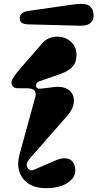

<svg xmlns="http://www.w3.org/2000/svg" viewBox="-20 -966 508 1001"><path d="M396 -832 127 -838.9Q104 -839.8 93.5 -847.2Q83 -854.5 83 -871.1Q83 -902.8 128.9 -909.2L356.9 -941.9Q411.6 -950.2 435.3 -941.2Q459 -932.1 465.8 -903.8Q473.6 -871.6 456.5 -851.1Q439.5 -830.6 396 -832ZM40 -538.1Q40 -555.7 86.9 -609.9L200.2 -740.2Q230.5 -774.9 278.8 -774.9Q319.3 -774.9 349.1 -749Q378.9 -723.1 378.9 -680.2Q378.9 -640.6 357.7 -617.9Q336.4 -595.2 296.9 -581.1L187 -543Q168 -537.1 168 -520Q168 -501 193.8 -503.9L262.2 -512.2Q311 -518.1 339.1 -496.3Q367.2 -474.6 365.2 -437.3Q363.3 -399.9 331.1 -362.8L140.1 -145Q119.1 -121.6 119.1 -108.9Q119.1 -93.3 130.1 -83.7Q141.1 -74.2 154.8 -80.1L274.9 -131.8Q291 -138.7 306.9 -140.4Q322.8 -142.1 336.9 -137.7Q351.1 -133.3 360.6 -120.1Q370.1 -106.9 372.1 -85.9Q375.5 -54.2 353.5 -30.5Q331.5 -6.8 296.9 4.2Q262.2 15.1 222.2 15.1Q138.2 15.1 99.9 -34.9Q61.5 -85 82 -161.1L163.1 -457Q166 -467.3 166 -475.1Q166 -491.7 153.8 -498.8Q141.6 -505.9 116.2 -505.9H73.2Q40 -505.9 40 -538.1Z"/></svg>

Font: Pilowlava
Style: Regular
Weight: 400
Designer: Anton Moglia, Jérémy Landes, Maksym Kobuzan (Cyrillic), Velvetyne Type Foundry
Foundry: Anton Moglia, Jérémy Landes, Velvetyne Type Foundry
Version: Version 1.001;hotconv 1.0.109;makeotfexe 2.5.65596